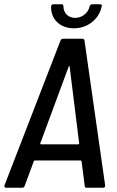

<svg xmlns="http://www.w3.org/2000/svg" viewBox="-22 -882 548 902"><path d="M325 -749C390 -749 444 -792 456 -853C458 -859 454 -862 448 -862H411C406 -862 401 -859 399 -852C392 -820 363 -798 331 -798C299 -798 276 -820 276 -852C276 -859 273 -862 267 -862H229C223 -862 219 -858 218 -852C216 -792 260 -749 325 -749ZM385 0H462C469 0 473 -4 472 -11L375 -691C375 -696 371 -700 365 -700H274C268 -700 264 -696 262 -691L-1 -11C-3 -4 0 0 7 0H82C88 0 93 -3 94 -9L137 -125C137 -127 140 -128 142 -128H356C358 -128 360 -128 361 -125L376 -9C376 -3 379 0 385 0ZM167 -208 301 -570C302 -573 304 -573 305 -570L350 -208C351 -206 348 -204 346 -204H171C169 -204 166 -206 167 -208Z"/></svg>

Font: Barlow Semi Condensed Medium
Style: Italic
Weight: 500
Width: 4
Italic angle: -7°
Designer: Jeremy Tribby
Foundry: Tribby Type
Version: Version 1.422;hotconv 1.0.109;makeotfexe 2.5.65596